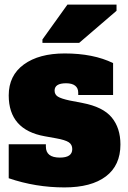

<svg xmlns="http://www.w3.org/2000/svg" viewBox="-20 -803 559 837"><path d="M18 -26V-174H180V-164Q180 -116 241 -116Q295 -116 295 -153Q295 -173 279.5 -183Q264 -193 225 -200L175 -209Q18 -237 18 -387Q18 -474 84 -522Q150 -570 262 -570Q387 -570 473 -528V-389H321V-399Q321 -419 307.5 -429.5Q294 -440 268 -440Q218 -440 218 -408Q218 -391 232 -382Q246 -373 283 -365L340 -354Q429 -337 467 -291Q505 -245 505 -173Q505 -82 441.5 -34Q378 14 261 14Q135 14 18 -26ZM165 -616V-631L274 -783H488V-756L325 -616Z"/></svg>

Font: Alfa Slab One
Style: Regular
Weight: 400
Designer: JM Sole
Foundry: JM Sole
Version: Version 2.000